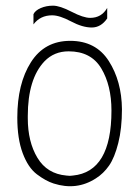

<svg xmlns="http://www.w3.org/2000/svg" viewBox="-20 -654 491 677"><path d="M410 -269Q410 -201 397 -149.5Q384 -98 364.5 -70Q345 -42 318 -25Q250 19 169 -7Q141 -16 110 -39.5Q79 -63 60 -114Q41 -165 41 -239Q41 -359 89 -434.5Q137 -510 227.5 -510Q318 -510 363.5 -439Q409 -368 410 -269ZM214 -35 226 -34 237 -35Q373 -48 373 -264Q373 -353 337 -413Q301 -473 222 -473Q171 -473 137 -438Q78 -376 78 -245V-237Q78 -154 112 -97.5Q146 -41 214 -35ZM358 -626V-589Q336 -557 303.5 -557Q271 -557 230.5 -578.5Q190 -600 164 -600Q122 -600 98 -568V-604Q104 -617 123.5 -625.5Q143 -634 167 -634Q191 -634 232.5 -612.5Q274 -591 298 -591Q338 -591 358 -626Z"/></svg>

Font: Bubbler One
Style: Regular
Weight: 400
Designer: Brenda Gallo (gbrenda1987@gmail.com)
Foundry: Brenda Gallo
Version: Version 1.003